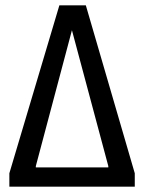

<svg xmlns="http://www.w3.org/2000/svg" viewBox="-20 -714 540 718"><path d="M15 -66 202 -694H301L484 -66V-16H15ZM385 -88V-93L249 -601L114 -93V-88Z"/></svg>

Font: D2Coding ligature
Style: Regular
Weight: 400
Monospace: yes
Designer: Yong-Rak Park; Jeong-Hwan Yoon; Sang-Min Lee;
Foundry: NHN Corporation
Version: Version 1.3.2; Build 20180524